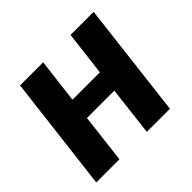

<svg xmlns="http://www.w3.org/2000/svg" viewBox="-131 -662 808 808"><g transform="rotate(-45 273.0 -258.0)"><path d="M516.5 -515.5 455 0H317.5L343.5 -219.5H180.5L154.5 0H16.5L78.5 -515.5H216L192 -317H355L379 -515.5Z"/></g></svg>

Font: Lato Heavy
Style: Italic
Weight: 800
Italic angle: -7°
Designer: Lukasz Dziedzic
Foundry: tyPoland Lukasz Dziedzic
Version: Version 2.007; 2014-02-27